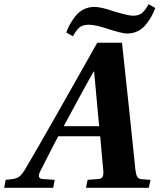

<svg xmlns="http://www.w3.org/2000/svg" viewBox="-44 -896 761 916"><path d="M272 -741Q281 -764 289.5 -779.5Q298 -795 314.5 -817Q331 -839 354.5 -851Q378 -863 407 -863Q438 -863 499 -842Q568 -821 590 -821Q617 -821 632.5 -833Q648 -845 665 -876L697 -858Q688 -835 679.5 -819.5Q671 -804 654.5 -782Q638 -760 614.5 -748Q591 -736 562 -736Q541 -736 474 -757Q413 -778 379 -778Q352 -778 336.5 -766Q321 -754 304 -723ZM-24 0 -17 -38 10 -41Q33 -43 46.5 -52.5Q60 -62 75 -87Q113 -150 226 -349L420 -692H538L572 -375Q576 -338 587 -230.5Q598 -123 602 -86Q605 -62 611 -52Q617 -42 633 -41L674 -38L666 0H366L374 -38L426 -42Q452 -43 449 -79L434 -246H234Q216 -213 187 -155.5Q158 -98 148 -79Q130 -43 161 -42L217 -38L210 0ZM260 -294H429L405 -555H403Q392 -537 333 -429Q274 -321 260 -294Z"/></svg>

Font: Lingua Franca
Style: Bold Italic
Weight: 700
Italic angle: -13°
Version: Version 1.19